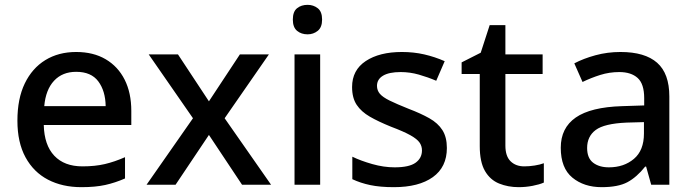

<svg xmlns="http://www.w3.org/2000/svg" viewBox="-20 -764 2868 794"><path d="M295 -549Q366 -549 417 -519Q468 -489 495.5 -434.5Q523 -380 523 -305V-247H161Q163 -164 204.5 -120Q246 -76 321 -76Q373 -76 413.5 -85.5Q454 -95 497 -114V-26Q456 -8 415 1Q374 10 317 10Q238 10 178.5 -21Q119 -52 85.5 -113.5Q52 -175 52 -265Q52 -356 82.5 -419Q113 -482 167.5 -515.5Q222 -549 295 -549ZM295 -467Q238 -467 203.5 -430Q169 -393 163 -325H417Q416 -388 386.5 -427.5Q357 -467 295 -467Z M778 -275 595 -539H716L844 -345L972 -539H1092L909 -275L1101 0H981L844 -206L706 0H586Z M1304 -539V0H1198V-539ZM1252 -744Q1276 -744 1294 -730Q1312 -716 1312 -683Q1312 -651 1294 -636.5Q1276 -622 1252 -622Q1226 -622 1208.5 -636.5Q1191 -651 1191 -683Q1191 -716 1208.5 -730Q1226 -744 1252 -744Z M1828 -152Q1828 -73 1770 -31.5Q1712 10 1609 10Q1552 10 1511.5 1.5Q1471 -7 1437 -23V-116Q1472 -99 1519.5 -85.5Q1567 -72 1612 -72Q1672 -72 1698.5 -91Q1725 -110 1725 -142Q1725 -160 1715 -174.5Q1705 -189 1677.5 -204.5Q1650 -220 1597 -240Q1545 -261 1509.5 -281.5Q1474 -302 1455 -330.5Q1436 -359 1436 -404Q1436 -474 1492.5 -511.5Q1549 -549 1642 -549Q1691 -549 1734.5 -539Q1778 -529 1819 -511L1784 -430Q1749 -445 1712 -455.5Q1675 -466 1637 -466Q1589 -466 1564 -451Q1539 -436 1539 -409Q1539 -390 1551 -376Q1563 -362 1591.5 -348Q1620 -334 1670 -314Q1720 -295 1755.5 -275Q1791 -255 1809.5 -226Q1828 -197 1828 -152Z M2148 -76Q2169 -76 2191 -79.5Q2213 -83 2229 -89V-9Q2211 -1 2182.5 4.5Q2154 10 2125 10Q2081 10 2044 -5Q2007 -20 1985.5 -57Q1964 -94 1964 -160V-458H1889V-506L1968 -546L2005 -660H2070V-539H2224V-458H2070V-162Q2070 -118 2091.5 -97Q2113 -76 2148 -76Z M2546 -549Q2647 -549 2697.5 -504.5Q2748 -460 2748 -365V0H2673L2652 -75H2648Q2613 -31 2574.5 -10.5Q2536 10 2468 10Q2395 10 2347 -29.5Q2299 -69 2299 -153Q2299 -235 2361 -278Q2423 -321 2552 -325L2644 -328V-358Q2644 -417 2617 -441.5Q2590 -466 2541 -466Q2500 -466 2462 -454Q2424 -442 2389 -425L2355 -502Q2393 -522 2442.5 -535.5Q2492 -549 2546 -549ZM2571 -257Q2479 -253 2443.5 -226.5Q2408 -200 2408 -152Q2408 -110 2433 -91Q2458 -72 2498 -72Q2560 -72 2601.5 -107Q2643 -142 2643 -212V-259Z"/></svg>

Font: Noto Sans Vithkuqi Medium
Style: Regular
Weight: 500
Version: Version 1.001